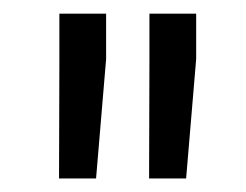

<svg xmlns="http://www.w3.org/2000/svg" viewBox="-20 -770 360 281"><path d="M135.3 -750H66.9V-678.7L66.4 -508.8H120.6L135.3 -683.6ZM267.1 -750H198.7V-682.6L198.2 -508.8H252.4L267.1 -683.6Z"/></svg>

Font: Nahid
Style: Regular
Weight: 400
Foundry: DejaVu fonts team - Redesigned by Saber Rastikerdar
Version: Version 0.3.0